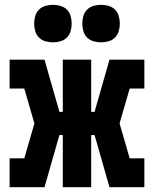

<svg xmlns="http://www.w3.org/2000/svg" viewBox="-20 -778 640 798"><path d="M20 0V-120H81L123 -265L81 -410H20V-530H165L227 -313H241V-530H359V-313H373L435 -530H580V-410H519L477 -265L519 -120H580V0H435L373 -217H359V0H241V-217H227L165 0ZM400 -602Q384 -602 368.5 -606.5Q353 -611 342 -622Q331 -633 326.5 -648.5Q322 -664 322 -680Q322 -696 326.5 -711.5Q331 -727 342 -738Q353 -749 368.5 -753.5Q384 -758 400 -758Q416 -758 431.5 -753.5Q447 -749 458 -738Q469 -727 473.5 -711.5Q478 -696 478 -680Q478 -664 473.5 -648.5Q469 -633 458 -622Q447 -611 431.5 -606.5Q416 -602 400 -602ZM200 -602Q184 -602 168.5 -606.5Q153 -611 142 -622Q131 -633 126.5 -648.5Q122 -664 122 -680Q122 -696 126.5 -711.5Q131 -727 142 -738Q153 -749 168.5 -753.5Q184 -758 200 -758Q216 -758 231.5 -753.5Q247 -749 258 -738Q269 -727 273.5 -711.5Q278 -696 278 -680Q278 -664 273.5 -648.5Q269 -633 258 -622Q247 -611 231.5 -606.5Q216 -602 200 -602Z"/></svg>

Font: Iosevka Slab Heavy Extended
Style: Regular
Weight: 900
Width: 7
Monospace: yes
Designer: Belleve Invis
Foundry: Belleve Invis
Version: Version 11.1.0; ttfautohint (v1.8.3)